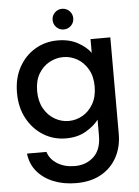

<svg xmlns="http://www.w3.org/2000/svg" viewBox="-64 -789 807 1111"><g transform="rotate(-5 339.0 -234.0)"><path d="M297 -560Q365 -560 414 -533Q463 -506 488 -471V-551H603V9Q603 84 571.5 143.5Q540 203 480 237.5Q420 272 334 272Q261 272 202.5 248.5Q144 225 107.5 181.5Q71 138 64 77H177Q190 120 232.5 146.5Q275 173 334 173Q400 173 444 132Q488 91 488 9V-83Q462 -48 413.5 -19.5Q365 9 297 9Q225 9 166 -27.5Q107 -64 72 -128.5Q37 -193 37 -278Q37 -363 72 -426.5Q107 -490 166 -525Q225 -560 297 -560ZM488 -276Q488 -335 464 -376.5Q440 -418 402 -439.5Q364 -461 321 -461Q279 -461 240.5 -440Q202 -419 178 -378.5Q154 -338 154 -278Q154 -219 178 -176.5Q202 -134 240.5 -112Q279 -90 321 -90Q364 -90 402 -111.5Q440 -133 464 -175Q488 -217 488 -276ZM339 -620Q314 -620 296.5 -637.5Q279 -655 279 -680Q279 -705 296.5 -722.5Q314 -740 339 -740Q364 -740 381.5 -722.5Q399 -705 399 -680Q399 -655 381.5 -637.5Q364 -620 339 -620Z"/></g></svg>

Font: Poppins Medium
Style: Regular
Weight: 500
Designer: Ninad Kale (Devanagari), Jonny Pinhorn (Latin)
Version: Version 5.002